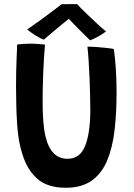

<svg xmlns="http://www.w3.org/2000/svg" viewBox="-20 -890 646 928"><path d="M297 17.5Q210 17.5 160.5 -25.8Q111 -69 87.5 -147Q68 -207 62.8 -289.5Q57.5 -372 57.5 -474Q57.5 -505 58.2 -542.2Q59 -579.5 60.5 -614.8Q62 -650 63 -675Q78 -676.5 93.8 -677.8Q109.5 -679 124 -679Q144 -679 163.2 -677.5Q182.5 -676 197.5 -674.5Q192 -614.5 189 -539.8Q186 -465 186 -400.5Q186 -346.5 189.2 -304.2Q192.5 -262 200 -230.5Q225.5 -122.5 306.5 -122.5Q367 -122.5 391.8 -185.5Q416.5 -248.5 416.5 -359.5Q416.5 -386.5 415.5 -427.5Q414.5 -468.5 412.8 -513.8Q411 -559 408.2 -599.2Q405.5 -639.5 402.5 -664.5Q422.5 -664.5 449.8 -662.5Q477 -660.5 500 -657.8Q523 -655 530 -653Q536.5 -611 540 -554.8Q543.5 -498.5 543.5 -444Q543.5 -345 533.8 -261Q524 -177 498 -114.5Q472 -52 423.5 -17.2Q375 17.5 297 17.5ZM353 -870Q371.5 -849.5 398 -824Q424.5 -798.5 450 -775Q475.5 -751.5 492.5 -738Q473 -723.5 452.2 -712.2Q431.5 -701 415.5 -695Q400.5 -709.5 380.2 -729.8Q360 -750 341.2 -769Q322.5 -788 312.5 -799Q301 -790 279.5 -772.2Q258 -754.5 234 -734.5Q210 -714.5 192 -698.5Q177 -703 151.5 -719Q126 -735 111.5 -747.5Q141 -768 176 -793.2Q211 -818.5 239.2 -840Q267.5 -861.5 277.5 -869.5Q284.5 -869.5 299 -869.8Q313.5 -870 328.8 -870Q344 -870 353 -870Z"/></svg>

Font: Grandstander Medium
Style: Regular
Weight: 500
Designer: Tyler Finck
Foundry: Etcetera Type Co
Version: Version 1.200; ttfautohint (v1.8.3)